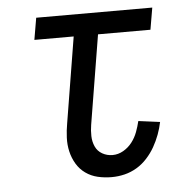

<svg xmlns="http://www.w3.org/2000/svg" viewBox="-44 -562 587 613"><g transform="rotate(-5 250.0 -256.0)"><path d="M290 8Q267 8 245.5 3Q224 -2 206.5 -14.5Q189 -27 178 -45.5Q167 -64 162 -85.5Q157 -107 158 -130Q159 -153 163 -175L208 -450H82L94 -520H466L454 -450H286L239 -164Q236 -146 236.5 -128Q237 -110 244 -94.5Q251 -79 266 -70.5Q281 -62 299 -62Q317 -62 333.5 -71.5Q350 -81 361.5 -96Q373 -111 379.5 -128.5Q386 -146 390 -163L459 -154Q455 -134 447.5 -114Q440 -94 429.5 -75.5Q419 -57 404 -40.5Q389 -24 370.5 -13Q352 -2 331.5 3Q311 8 290 8Z"/></g></svg>

Font: Iosevka
Style: Italic
Weight: 400
Italic angle: -9°
Monospace: yes
Designer: Belleve Invis
Foundry: Belleve Invis
Version: Version 32.5.0; ttfautohint (v1.8.4)